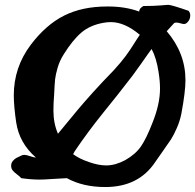

<svg xmlns="http://www.w3.org/2000/svg" viewBox="-20 -752 794 781"><path d="M126 -111.3Q58.6 -169.9 45.9 -253.9Q36.1 -320.3 36.1 -364.3Q36.1 -478.5 105.5 -570.3Q167 -651.4 240.7 -688.5Q314.5 -725.6 416 -725.6H419.9Q490.2 -725.6 545.9 -705.1Q546.9 -718.8 563.5 -727.5Q604.5 -727.5 633.8 -730Q663.1 -732.4 664.1 -732.4Q676.8 -732.4 747.1 -708Q753.9 -700.2 753.9 -688.5Q753.9 -670.9 739.3 -658.2Q734.4 -654.3 728.5 -654.3Q723.6 -654.3 713.9 -657.2Q704.1 -660.2 698.2 -660.2Q691.4 -660.2 688.5 -658.2L658.2 -625Q734.4 -536.1 734.4 -425.8Q734.4 -378.9 717.8 -290Q711.9 -259.8 699.2 -231Q686.5 -202.1 675.8 -185.5Q665 -168.9 643.1 -138.2Q621.1 -107.4 611.3 -92.8Q543.9 8.8 408.2 8.8Q317.4 8.8 252 -27.3Q225.6 -26.4 192.4 -23.9Q159.2 -21.5 141.6 -21.5Q105.5 -21.5 66.4 -27.3Q60.5 -34.2 49.3 -42.5Q38.1 -50.8 31.7 -58.6Q25.4 -66.4 25.4 -77.1V-78.1Q25.4 -88.9 32.2 -97.2Q39.1 -105.5 46.4 -109.4Q53.7 -113.3 66.4 -119.1Q72.3 -122.1 79.1 -122.1Q86.9 -122.1 102.5 -116.7Q118.2 -111.3 125 -111.3ZM548.8 -610.4Q487.3 -662.1 430.7 -662.1Q416 -662.1 400.4 -659.2Q345.7 -649.4 310.5 -619.1Q275.4 -588.9 239.3 -531.2Q222.7 -504.9 214.4 -476.6Q206.1 -448.2 204.1 -429.2Q202.1 -410.2 200.2 -367.2Q197.3 -332 197.3 -302.7Q197.3 -250 215.8 -208Q275.4 -280.3 296.9 -306.2Q318.4 -332 357.4 -375.5Q396.5 -418.9 442.4 -465.8Q472.7 -499 490.7 -523.4Q508.8 -547.9 523.9 -572.3Q539.1 -596.7 548.8 -610.4ZM596.7 -552.7Q586.9 -540 553.7 -492.2Q520.5 -444.3 483.4 -398.4Q469.7 -379.9 402.3 -296.4Q335 -212.9 283.2 -135.7Q282.2 -133.8 280.3 -129.9Q278.3 -126 277.3 -125Q301.8 -106.4 341.8 -92.8Q380.9 -79.1 412.1 -79.1Q449.2 -79.1 489.3 -100.6Q532.2 -125 554.2 -157.7Q576.2 -190.4 599.6 -251Q630.9 -328.1 630.9 -391.6Q630.9 -421.9 625 -459Q616.2 -516.6 596.7 -552.7Z"/></svg>

Font: LPEducational
Style: Medium
Weight: 500
Designer: Based on Essays1743, by John Stracke, which says:

Based on the typeface in a 1743 English translation of the essays of 
Version: Version 001.204